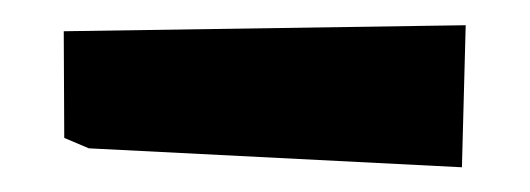

<svg xmlns="http://www.w3.org/2000/svg" viewBox="-20 -439 422 153"><path d="M348.1 -305.7 50.8 -320.8 31.2 -329.1Q30.8 -412.1 30.8 -414.1L351.1 -418.9Z"/></svg>

Font: Noot
Style: Regular
Weight: 400
Designer: Amos Jerbi
Foundry: Amos Jerbi
Version: Version 1.000;PS 001.001;hotconv 1.0.56